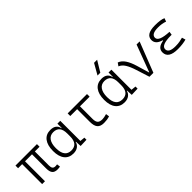

<svg xmlns="http://www.w3.org/2000/svg" viewBox="202 -1948 3112 3112"><g transform="rotate(-45 1758.0 -392.5)"><path d="M476.1 9.8Q412.6 9.8 384.3 -23.9Q356 -57.6 356 -131.8V-457.5H195.8V0H130.4V-457.5H37.1V-517.6H529.3V-457.5H421.4V-136.7Q421.4 -91.8 436.5 -71.5Q451.7 -51.3 488.8 -51.3Q495.6 -51.3 504.9 -52.2Q514.2 -53.2 527.8 -55.2L536.1 3.4Q521 6.8 507.6 8.3Q494.1 9.8 476.1 9.8Z M842.3 9.8Q743.2 9.8 688.7 -58.3Q634.3 -126.5 634.3 -253.9Q634.3 -384.3 689.2 -455.8Q744.1 -527.3 844.7 -527.3Q909.7 -527.3 946.3 -498.8Q982.9 -470.2 992.2 -420.4H998.5V-517.6H1063.5V-56.2L1147 -47.9V0L1008.8 4.9L1003.9 -97.2H996.6Q988.8 -52.7 948.5 -21.5Q908.2 9.8 842.3 9.8ZM998.5 -226.1V-291.5Q998.5 -468.3 853 -468.3Q779.3 -468.3 739.5 -412.1Q699.7 -356 699.7 -253.9Q699.7 -49.3 852.1 -49.3Q998.5 -49.3 998.5 -226.1Z M1541.5 9.8Q1461.9 9.8 1426.3 -32Q1390.6 -73.7 1390.6 -166.5V-457.5H1233.4V-517.6H1676.8V-457.5H1455.6V-168.5Q1455.6 -106.9 1479.7 -79.1Q1503.9 -51.3 1564.5 -51.3Q1604 -51.3 1665.5 -69.8L1673.8 -9.3Q1639.6 1 1608.6 5.4Q1577.6 9.8 1541.5 9.8Z M2014.2 9.8Q1915 9.8 1860.6 -58.3Q1806.2 -126.5 1806.2 -253.9Q1806.2 -384.3 1861.1 -455.8Q1916 -527.3 2016.6 -527.3Q2081.5 -527.3 2118.2 -498.8Q2154.8 -470.2 2164.1 -420.4H2170.4V-517.6H2235.4V-56.2L2318.8 -47.9V0L2180.7 4.9L2175.8 -97.2H2168.5Q2160.6 -52.7 2120.4 -21.5Q2080.1 9.8 2014.2 9.8ZM2170.4 -226.1V-291.5Q2170.4 -468.3 2024.9 -468.3Q1951.2 -468.3 1911.4 -412.1Q1871.6 -356 1871.6 -253.9Q1871.6 -49.3 2023.9 -49.3Q2170.4 -49.3 2170.4 -226.1ZM2009.8 -609.4 2115.7 -794.9H2186L2073.7 -609.4Z M2590.8 0 2517.1 -231Q2485.8 -331.1 2447.5 -392.3Q2409.2 -453.6 2354 -474.6L2391.1 -527.3Q2453.6 -504.4 2497.1 -439.5Q2540.5 -374.5 2571.8 -268.6L2634.8 -55.2H2640.1L2813 -517.6H2882.8L2681.2 0Z M3235.4 9.8Q3018.6 9.8 3018.6 -130.4Q3018.6 -235.4 3160.2 -256.8V-267.1Q3033.2 -300.8 3033.2 -397.9Q3033.2 -527.3 3243.2 -527.3Q3376 -527.3 3434.6 -499L3413.6 -441.4Q3345.2 -467.3 3253.9 -467.3Q3100.6 -467.3 3100.6 -383.3Q3100.6 -296.4 3335.4 -285.6L3326.7 -227.1H3309.6Q3085.9 -227.1 3085.9 -135.3Q3085.9 -50.3 3239.3 -50.3Q3299.8 -50.3 3339.8 -58.6Q3379.9 -66.9 3411.1 -75.2L3429.7 -13.7Q3392.1 -2.9 3343 3.4Q3293.9 9.8 3235.4 9.8Z"/></g></svg>

Font: CaskaydiaCove NFP Light
Style: Regular
Weight: 300
Designer: Aaron Bell
Foundry: Saja Typeworks
Version: Version 2111.001; VTT 6.35;Nerd Fonts 3.1.1